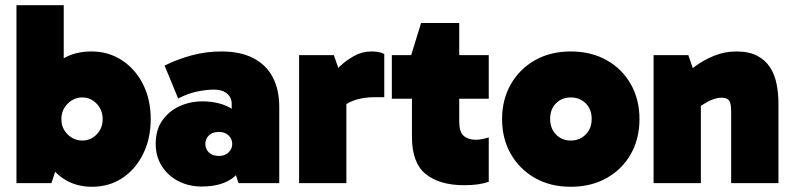

<svg xmlns="http://www.w3.org/2000/svg" viewBox="-20 -701 3034 735"><path d="M332 14Q270 14 223 -17Q176 -48 149.5 -106Q123 -164 123 -245Q123 -333 148.5 -390.5Q174 -448 220.5 -476Q267 -504 330 -504Q395 -504 446.5 -470.5Q498 -437 527.5 -378.5Q557 -320 557 -245Q557 -171 528 -112Q499 -53 448.5 -19.5Q398 14 332 14ZM43 0V-681H224V-336H215V-145H224L177 0ZM295 -163Q327 -163 350 -186.5Q373 -210 373 -245Q373 -280 350 -304Q327 -328 295 -328Q263 -328 239 -304Q215 -280 215 -245Q215 -210 239 -186.5Q263 -163 295 -163Z M752 13Q702 13 662 -8Q622 -29 599 -66Q576 -103 576 -150Q576 -204 601.5 -240Q627 -276 667.5 -294.5Q708 -313 754 -313Q828 -313 875.5 -279Q923 -245 936 -177L867 -197V-303Q867 -327 849.5 -342.5Q832 -358 799 -358Q772 -358 736.5 -351Q701 -344 662 -324L610 -450Q656 -473 711.5 -488.5Q767 -504 828 -504Q900 -504 949.5 -478.5Q999 -453 1024 -405.5Q1049 -358 1049 -292V0H893L861 -99L936 -123Q921 -62 877 -24.5Q833 13 752 13ZM818 -104Q841 -104 855 -117.5Q869 -131 869 -150Q869 -169 855 -182.5Q841 -196 818 -196Q793 -196 779.5 -182.5Q766 -169 766 -150Q766 -131 779.5 -117.5Q793 -104 818 -104Z M1258 -490 1306 -352V0H1125V-490ZM1261 -241 1235 -252V-396L1245 -408Q1258 -425 1281.5 -447.5Q1305 -470 1336 -487Q1367 -504 1401 -504Q1418 -504 1430.5 -501.5Q1443 -499 1451 -494V-329H1417Q1356 -329 1315.5 -308Q1275 -287 1261 -241Z M1757 8Q1663 8 1610 -34.5Q1557 -77 1557 -177V-484L1554 -490L1592 -613H1738V-235Q1738 -196 1755 -181Q1772 -166 1801 -166Q1815 -166 1828.5 -169Q1842 -172 1851 -175V-5Q1830 2 1807.5 5Q1785 8 1757 8ZM1480 -323V-490H1851V-323Z M2165 14Q2087 14 2028 -19.5Q1969 -53 1935.5 -111.5Q1902 -170 1902 -245Q1902 -320 1935.5 -378.5Q1969 -437 2028 -470.5Q2087 -504 2165 -504Q2243 -504 2302.5 -470.5Q2362 -437 2395 -378.5Q2428 -320 2428 -245Q2428 -170 2395 -111.5Q2362 -53 2302.5 -19.5Q2243 14 2165 14ZM2165 -163Q2199 -163 2222 -186Q2245 -209 2245 -246Q2245 -283 2222 -305.5Q2199 -328 2165 -328Q2131 -328 2108.5 -305.5Q2086 -283 2086 -246Q2086 -209 2108.5 -186Q2131 -163 2165 -163Z M2799 -504Q2847 -504 2878.5 -487.5Q2910 -471 2928 -443Q2946 -415 2953 -379Q2960 -343 2960 -304V0H2779V-273Q2779 -307 2770.5 -317Q2762 -327 2742 -327Q2729 -327 2714.5 -322.5Q2700 -318 2683.5 -308.5Q2667 -299 2648 -285L2603 -373H2663V0H2482V-490H2615L2651 -385L2582 -394Q2606 -421 2639.5 -446Q2673 -471 2713.5 -487.5Q2754 -504 2799 -504Z"/></svg>

Font: Gabarito Black
Style: Regular
Weight: 900
Designer: Leandro Assis / Alvaro Franca / Felipe Casaprima
Foundry: Naipe Foundry
Version: Version 1.000